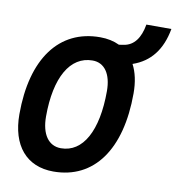

<svg xmlns="http://www.w3.org/2000/svg" viewBox="-89 -886 893 975"><g transform="rotate(10 358.0 -398.5)"><path d="M250.5 9.8C460 9.8 583.5 -161.6 583.5 -451.7C583.5 -509.8 572.8 -559.1 552.2 -598.1C642.1 -628.9 696.3 -698.2 715.8 -807.1H586.9C574.7 -736.3 543.5 -694.3 492.2 -686L467.3 -682.1C438.5 -695.8 405.3 -703.1 367.2 -703.1C155.8 -703.1 30.8 -533.7 30.8 -247.1C30.8 -85.4 112.3 9.8 250.5 9.8ZM268.1 -113.3C204.1 -113.3 166 -167.5 166 -259.3C166 -460.9 234.4 -580.1 350.1 -580.1C411.6 -580.1 448.2 -527.8 448.2 -439.5C448.2 -234.4 381.3 -113.3 268.1 -113.3Z"/></g></svg>

Font: Cascadia Mono NF
Style: Bold Italic
Weight: 700
Italic angle: -10°
Monospace: yes
Designer: Aaron Bell
Foundry: Saja Typeworks
Version: Version 2404.023